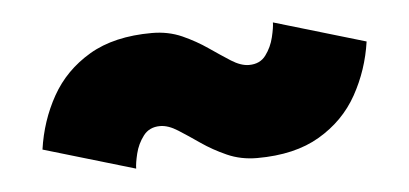

<svg xmlns="http://www.w3.org/2000/svg" viewBox="-30 -480 684 321"><g transform="rotate(-5 312.0 -320.0)"><path d="M187.5 -208.5 34.2 -253.9Q41 -301.8 63.7 -342.3Q86.4 -382.8 128.2 -407.5Q169.9 -432.1 233.4 -432.1Q260.7 -432.1 283.7 -421.9Q306.6 -411.6 325.7 -398.4Q344.7 -385.3 360.8 -375Q377 -364.7 390.6 -364.7Q409.2 -364.7 418.9 -377.9Q428.7 -391.1 432.6 -407.5Q436.5 -423.8 436.5 -432.1L589.8 -386.7Q583 -339.4 560.3 -298.6Q537.6 -257.8 495.8 -233.2Q454.1 -208.5 390.6 -208.5Q363.3 -208.5 340.3 -218.8Q317.4 -229 298.3 -242.2Q279.3 -255.4 263.2 -265.6Q247.1 -275.9 233.4 -275.9Q215.3 -275.9 205.3 -262.7Q195.3 -249.5 191.4 -233.4Q187.5 -217.3 187.5 -208.5Z"/></g></svg>

Font: Giphurs Black
Style: Regular
Weight: 900
Version: Version 0.920; ttfautohint (v1.8.4.7-5d5b)